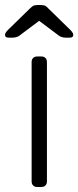

<svg xmlns="http://www.w3.org/2000/svg" viewBox="-45 -745 312 765"><path d="M103 0Q93 0 87 -6Q81 -12 81 -22V-498Q81 -508 87 -514Q93 -520 103 -520H120Q130 -520 136 -514Q142 -508 142 -498V-22Q142 -12 136 -6Q130 0 120 0ZM-11 -595Q-25 -595 -25 -606Q-25 -614 -13 -626L74 -711Q85 -722 92 -723.5Q99 -725 106 -725H116Q124 -725 131 -723.5Q138 -722 148 -711L235 -626Q247 -614 247 -606Q247 -595 233 -595H216Q210 -595 202.5 -597Q195 -599 191 -602L111 -662L31 -602Q27 -599 19.5 -597Q12 -595 6 -595Z"/></svg>

Font: Rubik Light Light
Style: Regular
Weight: 300
Version: Version 2.101